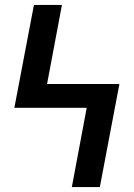

<svg xmlns="http://www.w3.org/2000/svg" viewBox="-20 -755 540 775"><path d="M270 0 330 -320H38L117 -735H230L170 -416H462L383 0Z"/></svg>

Font: Iosevka Term Curly
Style: Bold
Weight: 700
Designer: Belleve Invis
Foundry: Belleve Invis
Version: Version 32.3.0